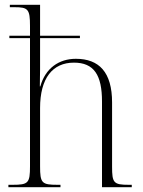

<svg xmlns="http://www.w3.org/2000/svg" viewBox="-20 -780 594 800"><path d="M15 0H232V-10H220C154 -10 147 -17 147 -87V-330C147 -454 199 -519 288 -519C372 -519 405 -467 405 -357V0H529V-10H517C453 -10 447 -18 447 -86V-353C447 -479 393 -535 296 -535C226 -535 169 -496 148 -420H146C146 -452 147 -469 147 -491V-621H313V-631H147V-760H21V-750H40C97 -750 105 -742 105 -672V-631H19V-621H105V-87C105 -17 98 -10 32 -10H15Z"/></svg>

Font: Noto Serif Display SemiCondensed ExtraLight
Style: Regular
Weight: 200
Width: 4
Designer: Monotype Design Team
Foundry: Monotype Imaging Inc.
Version: Version 2.009